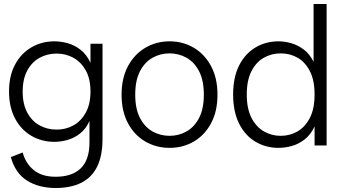

<svg xmlns="http://www.w3.org/2000/svg" viewBox="-20 -725 1708 957"><path d="M258 212Q173 212 114.5 175Q56 138 34 58L93 35Q108 90 148.5 123Q189 156 257 156Q339 156 382.5 114Q426 72 426 -16V-122Q408 -82 379 -59.5Q350 -37 316.5 -27.5Q283 -18 251 -18Q188 -18 136.5 -48Q85 -78 55 -134.5Q25 -191 25 -269Q25 -347 55 -403Q85 -459 136.5 -489Q188 -519 251 -519Q284 -519 318 -509.5Q352 -500 382 -476.5Q412 -453 431 -412V-507H491V-33Q491 52 464 106Q437 160 385 186Q333 212 258 212ZM262 -79Q308 -79 346 -100Q384 -121 407.5 -163.5Q431 -206 431 -269Q431 -332 407.5 -374Q384 -416 346 -437Q308 -458 262 -458Q216 -458 177.5 -437Q139 -416 116 -373.5Q93 -331 93 -268Q93 -206 116 -163.5Q139 -121 177.5 -100Q216 -79 262 -79Z M825 12Q759 12 704.5 -19.5Q650 -51 618 -110.5Q586 -170 586 -253Q586 -336 618 -395.5Q650 -455 704.5 -487Q759 -519 825 -519Q892 -519 946 -487Q1000 -455 1032 -395.5Q1064 -336 1064 -253Q1064 -170 1032 -110.5Q1000 -51 946 -19.5Q892 12 825 12ZM825 -48Q871 -48 910 -70Q949 -92 972.5 -137.5Q996 -183 996 -253Q996 -324 972.5 -369.5Q949 -415 910 -437Q871 -459 825 -459Q779 -459 740 -437Q701 -415 677.5 -369.5Q654 -324 654 -253Q654 -183 677.5 -137.5Q701 -92 740 -70Q779 -48 825 -48Z M1368 12Q1305 12 1253.5 -18.5Q1202 -49 1172 -108.5Q1142 -168 1142 -254Q1142 -340 1172 -399Q1202 -458 1253.5 -488.5Q1305 -519 1368 -519Q1398 -519 1430.5 -510Q1463 -501 1493 -479Q1523 -457 1543 -417V-705H1608V0H1548V-95Q1529 -54 1499 -30.5Q1469 -7 1435 2.5Q1401 12 1368 12ZM1379 -48Q1425 -48 1463 -70Q1501 -92 1524.5 -137.5Q1548 -183 1548 -254Q1548 -325 1524.5 -370.5Q1501 -416 1463 -437.5Q1425 -459 1379 -459Q1334 -459 1295.5 -437.5Q1257 -416 1233.5 -370.5Q1210 -325 1210 -254Q1210 -183 1233.5 -137.5Q1257 -92 1295.5 -70Q1334 -48 1379 -48Z"/></svg>

Font: TikTok Sans Light
Style: Regular
Weight: 300
Version: Version 4.000